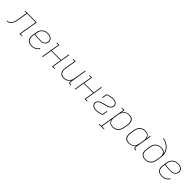

<svg xmlns="http://www.w3.org/2000/svg" viewBox="470 -2767 5003 5003"><g transform="rotate(45 2972.0 -265.0)"><path d="M-56 0 -53 -19Q-32 -19 -11 -24Q10 -29 28 -42Q46 -55 59.5 -72.5Q73 -90 82.5 -110Q92 -130 98.5 -150.5Q105 -171 109.5 -191.5Q114 -212 117.5 -233Q121 -254 125 -274Q125 -277 125.5 -279Q126 -281 126 -283L164 -511H95V-530H525L440 -19H509V0H416L501 -511H185L146 -279Q146 -278 146 -277.5Q146 -277 146 -276V-275Q142 -252 138 -229Q134 -206 128.5 -183.5Q123 -161 116 -138.5Q109 -116 97.5 -94.5Q86 -73 70 -54Q54 -35 33.5 -22Q13 -9 -10 -4.5Q-33 0 -56 0Z M863 8Q841 8 818.5 5Q796 2 775.5 -5.5Q755 -13 738 -25.5Q721 -38 708 -54.5Q695 -71 687 -91.5Q679 -112 676 -133.5Q673 -155 674 -178Q675 -201 679 -223L697 -333Q702 -361 711 -388Q720 -415 736 -439.5Q752 -464 774.5 -484Q797 -504 823.5 -516.5Q850 -529 878 -533.5Q906 -538 933 -538Q957 -538 981 -534.5Q1005 -531 1026 -522Q1047 -513 1064.5 -499Q1082 -485 1093 -464.5Q1104 -444 1108 -420.5Q1112 -397 1108 -373Q1104 -354 1095 -335.5Q1086 -317 1072 -302Q1058 -287 1040 -276.5Q1022 -266 1002.5 -260Q983 -254 963.5 -252Q944 -250 925 -250Q897 -250 869.5 -252Q842 -254 814.5 -255Q787 -256 760.5 -259Q734 -262 708 -269L700 -220Q695 -193 695 -165.5Q695 -138 702 -113.5Q709 -89 724.5 -68.5Q740 -48 762 -34.5Q784 -21 810 -16Q836 -11 863 -11Q891 -11 919 -16.5Q947 -22 973.5 -35.5Q1000 -49 1021.5 -70Q1043 -91 1059 -117L1077 -108Q1060 -80 1036.5 -57Q1013 -34 984 -19Q955 -4 924.5 2Q894 8 863 8ZM928 -268Q945 -268 962 -270Q979 -272 996 -277Q1013 -282 1028.5 -291.5Q1044 -301 1056.5 -314Q1069 -327 1076.5 -343Q1084 -359 1087 -376Q1091 -397 1087.5 -417.5Q1084 -438 1074 -455.5Q1064 -473 1048.5 -485.5Q1033 -498 1014.5 -505.5Q996 -513 975 -516Q954 -519 933 -519Q908 -519 882 -515Q856 -511 832 -499Q808 -487 787.5 -469Q767 -451 752.5 -428Q738 -405 730 -380.5Q722 -356 718 -330L711 -288Q737 -281 764 -277.5Q791 -274 818.5 -273.5Q846 -273 873.5 -270.5Q901 -268 928 -268Z M1250 0 1335 -511H1266V-530H1359L1318 -286H1664L1704 -530H1725L1640 -19H1709V0H1616L1661 -268H1315L1271 0Z M2045 8Q2016 8 1989 1.5Q1962 -5 1940.5 -21Q1919 -37 1905.5 -60.5Q1892 -84 1886.5 -111Q1881 -138 1881.5 -166.5Q1882 -195 1887 -223L1935 -511H1866V-530H1959L1908 -220Q1903 -195 1902 -169Q1901 -143 1906 -119Q1911 -95 1922.5 -74Q1934 -53 1953 -38Q1972 -23 1996.5 -17Q2021 -11 2046 -11Q2070 -11 2095 -16Q2120 -21 2142.5 -33Q2165 -45 2184 -63.5Q2203 -82 2216.5 -104.5Q2230 -127 2237.5 -150.5Q2245 -174 2249 -199L2304 -530H2325L2249 -68Q2247 -57 2248.5 -45.5Q2250 -34 2256.5 -26Q2263 -18 2274 -14.5Q2285 -11 2296 -11H2309V8H2293Q2278 8 2263.5 3.5Q2249 -1 2239.5 -11.5Q2230 -22 2227.5 -37.5Q2225 -53 2228 -68L2233 -104Q2220 -78 2199.5 -55.5Q2179 -33 2153.5 -18.5Q2128 -4 2100 2Q2072 8 2045 8Z M2450 0 2535 -511H2466V-530H2559L2518 -286H2864L2904 -530H2925L2840 -19H2909V0H2816L2861 -268H2515L2471 0Z M3238 8Q3216 8 3194.5 5Q3173 2 3153.5 -5Q3134 -12 3117 -24Q3100 -36 3088.5 -53.5Q3077 -71 3072.5 -92Q3068 -113 3072 -135Q3075 -155 3086 -174Q3097 -193 3113 -208Q3129 -223 3148.5 -233.5Q3168 -244 3188 -250.5Q3208 -257 3228.5 -262.5Q3249 -268 3269.5 -273Q3290 -278 3310.5 -282.5Q3331 -287 3351.5 -292.5Q3372 -298 3392 -306Q3412 -314 3429.5 -327.5Q3447 -341 3459 -359.5Q3471 -378 3475 -399Q3478 -417 3474.5 -435Q3471 -453 3461.5 -467.5Q3452 -482 3437.5 -492Q3423 -502 3407 -508Q3391 -514 3372.5 -516.5Q3354 -519 3336 -519Q3313 -519 3289 -515.5Q3265 -512 3242 -506.5Q3219 -501 3195.5 -493Q3172 -485 3150 -475L3129 -351H3108L3131 -488Q3155 -499 3181 -508Q3207 -517 3232.5 -523.5Q3258 -530 3284.5 -534Q3311 -538 3336 -538Q3357 -538 3378.5 -535Q3400 -532 3419 -524.5Q3438 -517 3454 -505Q3470 -493 3480.5 -475.5Q3491 -458 3495 -437.5Q3499 -417 3495 -396Q3492 -375 3481 -356Q3470 -337 3454 -322Q3438 -307 3418.5 -296.5Q3399 -286 3379 -279.5Q3359 -273 3338.5 -267.5Q3318 -262 3297.5 -257Q3277 -252 3256.5 -247.5Q3236 -243 3215.5 -237.5Q3195 -232 3175 -224Q3155 -216 3137.5 -203Q3120 -190 3108 -171Q3096 -152 3093 -132Q3089 -113 3093.5 -94.5Q3098 -76 3108 -62Q3118 -48 3133 -38Q3148 -28 3165 -22Q3182 -16 3201 -13.5Q3220 -11 3238 -11Q3262 -11 3286 -14.5Q3310 -18 3333 -23.5Q3356 -29 3379.5 -37Q3403 -45 3425 -55L3447 -186H3468L3444 -42Q3420 -31 3394 -21.5Q3368 -12 3342.5 -5.5Q3317 1 3290.5 4.5Q3264 8 3238 8Z M3548 205V186H3619L3735 -511H3666V-530H3759L3741 -425Q3756 -452 3777 -474.5Q3798 -497 3824 -511.5Q3850 -526 3879 -532Q3908 -538 3936 -538Q3965 -538 3992.5 -531.5Q4020 -525 4041.5 -509Q4063 -493 4077 -469.5Q4091 -446 4097 -419.5Q4103 -393 4102 -364Q4101 -335 4096 -307L4078 -197Q4073 -170 4064.5 -143Q4056 -116 4040.5 -92Q4025 -68 4003 -48Q3981 -28 3955 -15Q3929 -2 3902 3Q3875 8 3847 8Q3818 8 3790 0.5Q3762 -7 3741 -24.5Q3720 -42 3707.5 -67Q3695 -92 3691 -120L3640 186H3734V205ZM3847 -11Q3872 -11 3897 -15.5Q3922 -20 3945.5 -32Q3969 -44 3989 -62.5Q4009 -81 4023 -103.5Q4037 -126 4045 -150.5Q4053 -175 4057 -200L4076 -310Q4080 -336 4080.5 -362Q4081 -388 4075.5 -412Q4070 -436 4057.5 -457.5Q4045 -479 4025.5 -493Q4006 -507 3981 -513Q3956 -519 3930 -519Q3906 -519 3881 -514.5Q3856 -510 3833 -497.5Q3810 -485 3791 -466.5Q3772 -448 3758.5 -426Q3745 -404 3737.5 -380Q3730 -356 3726 -331L3708 -221Q3703 -196 3702 -170Q3701 -144 3706 -120Q3711 -96 3722.5 -74.5Q3734 -53 3753 -38Q3772 -23 3796.5 -17Q3821 -11 3847 -11Z M4439 8Q4410 8 4382.5 1.5Q4355 -5 4333.5 -21Q4312 -37 4298.5 -60.5Q4285 -84 4279 -110.5Q4273 -137 4273.5 -166Q4274 -195 4279 -223L4297 -333Q4302 -360 4310.5 -387Q4319 -414 4334.5 -438Q4350 -462 4372 -482Q4394 -502 4420 -515Q4446 -528 4473 -533Q4500 -538 4528 -538Q4557 -538 4585 -530.5Q4613 -523 4634 -505.5Q4655 -488 4667.5 -463Q4680 -438 4684 -410L4704 -530H4725L4649 -68Q4647 -57 4648.5 -45.5Q4650 -34 4656.5 -26Q4663 -18 4674 -14.5Q4685 -11 4696 -11H4709V8H4693Q4678 8 4663.5 3.5Q4649 -1 4639.5 -11.5Q4630 -22 4627.5 -37.5Q4625 -53 4628 -68L4634 -105Q4619 -78 4598 -55.5Q4577 -33 4551 -18.5Q4525 -4 4496 2Q4467 8 4439 8ZM4445 -11Q4469 -11 4494 -15.5Q4519 -20 4542 -32.5Q4565 -45 4584 -63.5Q4603 -82 4616.5 -104Q4630 -126 4637.5 -150.5Q4645 -175 4649 -199L4667 -309Q4672 -334 4673 -360Q4674 -386 4669 -410Q4664 -434 4652.5 -455.5Q4641 -477 4622 -492Q4603 -507 4578.5 -513Q4554 -519 4528 -519Q4503 -519 4478 -514.5Q4453 -510 4429.5 -498Q4406 -486 4386 -467.5Q4366 -449 4352 -426.5Q4338 -404 4330 -379.5Q4322 -355 4318 -330L4300 -220Q4295 -194 4294.5 -168Q4294 -142 4299.5 -118Q4305 -94 4317.5 -72.5Q4330 -51 4350 -37Q4370 -23 4394.5 -17Q4419 -11 4445 -11Z M5046 8Q5017 8 4989 1.5Q4961 -5 4938.5 -20Q4916 -35 4901 -58.5Q4886 -82 4879.5 -109Q4873 -136 4873.5 -165Q4874 -194 4879 -223L4897 -333Q4902 -360 4911 -385.5Q4920 -411 4936 -433.5Q4952 -456 4974.5 -474Q4997 -492 5022 -503Q5047 -514 5074 -518Q5101 -522 5127 -522Q5151 -522 5175 -518.5Q5199 -515 5219.5 -504.5Q5240 -494 5256 -478Q5272 -462 5282 -442Q5277 -478 5263 -511.5Q5249 -545 5229 -573.5Q5209 -602 5182.5 -626Q5156 -650 5125.5 -668.5Q5095 -687 5060.5 -699Q5026 -711 4989 -716L4993 -735Q5030 -730 5065.5 -718Q5101 -706 5132.5 -687.5Q5164 -669 5191.5 -645Q5219 -621 5240.5 -592.5Q5262 -564 5277.5 -530.5Q5293 -497 5300 -460Q5307 -423 5304.5 -384Q5302 -345 5296 -307L5278 -197Q5273 -169 5264 -142.5Q5255 -116 5239.5 -91.5Q5224 -67 5202 -47Q5180 -27 5154 -14.5Q5128 -2 5100.5 3Q5073 8 5046 8ZM5046 -11Q5071 -11 5096.5 -15.5Q5122 -20 5145.5 -32Q5169 -44 5189 -62.5Q5209 -81 5223 -103.5Q5237 -126 5245 -150.5Q5253 -175 5257 -200L5276 -311L5277 -321L5279 -330Q5282 -353 5280 -376Q5278 -399 5270 -420Q5262 -441 5247.5 -457.5Q5233 -474 5214 -484.5Q5195 -495 5172.5 -499.5Q5150 -504 5127 -504Q5103 -504 5078.5 -500Q5054 -496 5031 -486Q5008 -476 4987.5 -459.5Q4967 -443 4952.5 -422Q4938 -401 4930 -377.5Q4922 -354 4918 -330L4900 -220Q4895 -194 4894.5 -168Q4894 -142 4899.5 -117.5Q4905 -93 4917.5 -72Q4930 -51 4950 -37Q4970 -23 4995 -17Q5020 -11 5046 -11Z M5663 8Q5641 8 5618.5 5Q5596 2 5575.5 -5.5Q5555 -13 5538 -25.5Q5521 -38 5508 -54.5Q5495 -71 5487 -91.5Q5479 -112 5476 -133.5Q5473 -155 5474 -178Q5475 -201 5479 -223L5497 -333Q5502 -361 5511 -388Q5520 -415 5536 -439.5Q5552 -464 5574.5 -484Q5597 -504 5623.5 -516.5Q5650 -529 5678 -533.5Q5706 -538 5733 -538Q5757 -538 5781 -534.5Q5805 -531 5826 -522Q5847 -513 5864.5 -499Q5882 -485 5893 -464.5Q5904 -444 5908 -420.5Q5912 -397 5908 -373Q5904 -354 5895 -335.5Q5886 -317 5872 -302Q5858 -287 5840 -276.5Q5822 -266 5802.5 -260Q5783 -254 5763.5 -252Q5744 -250 5725 -250Q5697 -250 5669.5 -252Q5642 -254 5614.5 -255Q5587 -256 5560.5 -259Q5534 -262 5508 -269L5500 -220Q5495 -193 5495 -165.5Q5495 -138 5502 -113.5Q5509 -89 5524.5 -68.5Q5540 -48 5562 -34.5Q5584 -21 5610 -16Q5636 -11 5663 -11Q5691 -11 5719 -16.5Q5747 -22 5773.5 -35.5Q5800 -49 5821.5 -70Q5843 -91 5859 -117L5877 -108Q5860 -80 5836.5 -57Q5813 -34 5784 -19Q5755 -4 5724.5 2Q5694 8 5663 8ZM5728 -268Q5745 -268 5762 -270Q5779 -272 5796 -277Q5813 -282 5828.5 -291.5Q5844 -301 5856.5 -314Q5869 -327 5876.5 -343Q5884 -359 5887 -376Q5891 -397 5887.5 -417.5Q5884 -438 5874 -455.5Q5864 -473 5848.5 -485.5Q5833 -498 5814.5 -505.5Q5796 -513 5775 -516Q5754 -519 5733 -519Q5708 -519 5682 -515Q5656 -511 5632 -499Q5608 -487 5587.5 -469Q5567 -451 5552.5 -428Q5538 -405 5530 -380.5Q5522 -356 5518 -330L5511 -288Q5537 -281 5564 -277.5Q5591 -274 5618.5 -273.5Q5646 -273 5673.5 -270.5Q5701 -268 5728 -268Z"/></g></svg>

Font: Iosevka Curly Slab ThEx
Style: Italic
Weight: 100
Width: 7
Italic angle: -9°
Monospace: yes
Designer: Belleve Invis
Foundry: Belleve Invis
Version: Version 11.1.0; ttfautohint (v1.8.3)